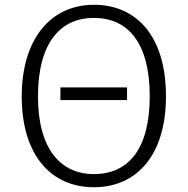

<svg xmlns="http://www.w3.org/2000/svg" viewBox="-20 -772 786 804"><path d="M373 -752C195 -752 71 -612 71 -368C71 -122 194 12 373 12C556 12 675 -126 675 -369C675 -619 553 -752 373 -752ZM373 -697C515 -697 607 -594 607 -369C607 -147 517 -43 373 -43C235 -43 139 -147 139 -368C139 -593 233 -697 373 -697ZM512 -406H233V-353H512Z"/></svg>

Font: Glow Sans SC Normal
Style: Regular
Weight: 400
Designer: Ryoko NISHIZUKA (kana, bopomofo & ideographs); Paul D. Hunt (Latin, Greek & Cyrillic); Sandoll Communications, Soo-young
Version: Version 0.93